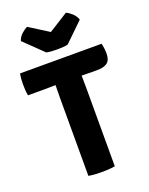

<svg xmlns="http://www.w3.org/2000/svg" viewBox="-168 -1004 849 1096"><g transform="rotate(-20 256.0 -456.5)"><path d="M9 -550Q5.5 -568 4.5 -585.2Q3.5 -602.5 3.5 -616Q3.5 -630 4.5 -647.5Q5.5 -665 9 -683H504Q507.5 -670.5 509.8 -653.8Q512 -637 512 -621.5Q512 -582.5 491.8 -566.2Q471.5 -550 428.5 -550H399Q388 -550 367.5 -550.5Q347 -551 336 -551H175.5Q164.5 -551 144 -550.5Q123.5 -550 112.5 -550ZM175.5 -477Q175.5 -497.5 176 -513.8Q176.5 -530 176.5 -551V-617H335V-551Q335 -530 335.5 -513.8Q336 -497.5 336 -477V0Q315.5 3.5 294 4.8Q272.5 6 256 6Q239 6 217.5 4.8Q196 3.5 175.5 0ZM373 -919Q388 -913.5 407.5 -896Q427 -878.5 434.5 -855L320.5 -744.5Q307.5 -741.5 290.2 -740.2Q273 -739 255.5 -739Q238 -739 220.8 -740.2Q203.5 -741.5 190.5 -744.5L76.5 -855Q84 -878.5 103.5 -896Q123 -913.5 138 -919L255.5 -845Z"/></g></svg>

Font: Signika SC
Style: Regular
Weight: 300
Designer: Anna Giedryś
Foundry: Anna Giedryś
Version: Version 2.000